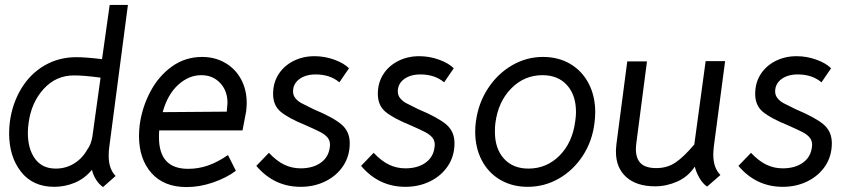

<svg xmlns="http://www.w3.org/2000/svg" viewBox="-20 -748 3454 779"><path d="M17 -207Q17 -230 20 -254Q30 -328 66 -388Q102 -448 160 -482Q218 -516 290 -516Q328 -516 394 -508L425 -728H499L423 -149Q421 -137 421 -115Q421 -63 449 -34L398 11Q381 -1 369.5 -19.5Q358 -38 353 -59Q323 -23 283 -6.5Q243 10 200 10Q113 10 65 -51.5Q17 -113 17 -207ZM334 -141Q350 -162 355 -195L388 -433Q321 -442 280 -442Q207 -442 157 -387Q107 -332 96 -249Q93 -228 93 -209Q93 -144 122 -104Q151 -64 206 -64Q247 -64 280.5 -84.5Q314 -105 334 -141Z M625 -191Q625 -63 743 -63Q785 -63 824 -76.5Q863 -90 905 -119L937 -55Q898 -26 844 -7.5Q790 11 737 11Q645 11 594.5 -46Q544 -103 544 -196Q544 -219 547 -243Q557 -314 590.5 -377Q624 -440 678 -478.5Q732 -517 800 -517Q852 -517 893.5 -493Q935 -469 958 -426.5Q981 -384 981 -330Q981 -320 979 -298Q972 -258 964 -219H626Q625 -210 625 -191ZM900 -295 901 -307Q903 -323 903 -330Q903 -380 873 -411.5Q843 -443 797 -443Q746 -443 703 -404Q660 -365 640 -293Z M1020 -75 1071 -128Q1102 -95 1133 -80Q1164 -65 1200 -65Q1249 -65 1281 -87.5Q1313 -110 1318 -150L1319 -160Q1319 -178 1309 -190Q1299 -202 1281 -211.5Q1263 -221 1220 -240Q1151 -268 1119.5 -294Q1088 -320 1088 -367Q1088 -412 1110 -446.5Q1132 -481 1170.5 -500.5Q1209 -520 1256 -520Q1297 -520 1336 -506Q1375 -492 1396 -471L1357 -414Q1319 -446 1261 -446Q1220 -446 1194.5 -427Q1169 -408 1169 -377Q1169 -361 1179 -349Q1189 -337 1203 -329.5Q1217 -322 1252 -305Q1331 -272 1365 -243.5Q1399 -215 1399 -167Q1399 -115 1372.5 -75Q1346 -35 1300.5 -12.5Q1255 10 1200 10Q1092 10 1020 -75Z M1445 -75 1496 -128Q1527 -95 1558 -80Q1589 -65 1625 -65Q1674 -65 1706 -87.5Q1738 -110 1743 -150L1744 -160Q1744 -178 1734 -190Q1724 -202 1706 -211.5Q1688 -221 1645 -240Q1576 -268 1544.5 -294Q1513 -320 1513 -367Q1513 -412 1535 -446.5Q1557 -481 1595.5 -500.5Q1634 -520 1681 -520Q1722 -520 1761 -506Q1800 -492 1821 -471L1782 -414Q1744 -446 1686 -446Q1645 -446 1619.5 -427Q1594 -408 1594 -377Q1594 -361 1604 -349Q1614 -337 1628 -329.5Q1642 -322 1677 -305Q1756 -272 1790 -243.5Q1824 -215 1824 -167Q1824 -115 1797.5 -75Q1771 -35 1725.5 -12.5Q1680 10 1625 10Q1517 10 1445 -75Z M1908 -214Q1908 -235 1911 -256Q1921 -330 1960 -389.5Q1999 -449 2057.5 -483Q2116 -517 2183 -517Q2246 -517 2294 -488.5Q2342 -460 2368.5 -409Q2395 -358 2395 -293Q2395 -272 2392 -249Q2383 -175 2344.5 -116Q2306 -57 2247.5 -23.5Q2189 10 2121 10Q2058 10 2009.5 -18.5Q1961 -47 1934.5 -98Q1908 -149 1908 -214ZM2314 -257Q2317 -277 2317 -293Q2317 -362 2280.5 -402.5Q2244 -443 2181 -443Q2107 -443 2054 -389Q2001 -335 1990 -249Q1988 -237 1988 -213Q1988 -145 2024.5 -104.5Q2061 -64 2124 -64Q2198 -64 2250.5 -117Q2303 -170 2314 -257Z M2479 -133Q2479 -143 2481 -163L2525 -499H2605L2562 -169Q2560 -151 2560 -143Q2560 -105 2579.5 -85.5Q2599 -66 2643 -66Q2688 -66 2722 -89.5Q2756 -113 2797 -162L2843 -500H2922L2876 -152Q2874 -130 2874 -120Q2874 -67 2903 -38L2849 9Q2831 -3 2817.5 -26.5Q2804 -50 2799 -72Q2772 -31 2728 -11.5Q2684 8 2638 8Q2563 8 2521 -29.5Q2479 -67 2479 -133Z M2976 -75 3027 -128Q3058 -95 3089 -80Q3120 -65 3156 -65Q3205 -65 3237 -87.5Q3269 -110 3274 -150L3275 -160Q3275 -178 3265 -190Q3255 -202 3237 -211.5Q3219 -221 3176 -240Q3107 -268 3075.5 -294Q3044 -320 3044 -367Q3044 -412 3066 -446.5Q3088 -481 3126.5 -500.5Q3165 -520 3212 -520Q3253 -520 3292 -506Q3331 -492 3352 -471L3313 -414Q3275 -446 3217 -446Q3176 -446 3150.5 -427Q3125 -408 3125 -377Q3125 -361 3135 -349Q3145 -337 3159 -329.5Q3173 -322 3208 -305Q3287 -272 3321 -243.5Q3355 -215 3355 -167Q3355 -115 3328.5 -75Q3302 -35 3256.5 -12.5Q3211 10 3156 10Q3048 10 2976 -75Z"/></svg>

Font: Bellota Text
Style: Bold Italic
Weight: 700
Italic angle: -7.5°
Designer: Kemie Guaida
Foundry: Kemie Guaida
Version: Version 4.001